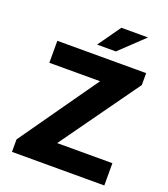

<svg xmlns="http://www.w3.org/2000/svg" viewBox="-164 -1044 1012 1158"><g transform="rotate(20 342.0 -464.5)"><path d="M49.5 0V-80L403 -582H77.5V-723H647.5V-646.5L287.5 -143H642V0ZM413.5 -929H584.5L431 -783.5H310.5Z"/></g></svg>

Font: Public Sans Thin ExtraBold
Style: Regular
Weight: 800
Version: Version 1.007